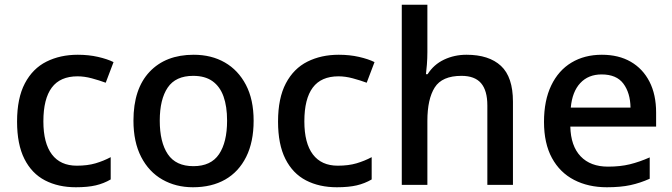

<svg xmlns="http://www.w3.org/2000/svg" viewBox="-20 -780 2836 810"><path d="M300 10Q226 10 170 -19Q114 -48 83 -109.5Q52 -171 52 -267Q52 -366 85 -428.5Q118 -491 176 -520Q234 -549 308 -549Q354 -549 393.5 -540Q433 -531 459 -518L426 -431Q399 -441 367.5 -449.5Q336 -458 307 -458Q234 -458 198.5 -410.5Q163 -363 163 -268Q163 -176 199 -128.5Q235 -81 304 -81Q349 -81 383 -91Q417 -101 447 -117V-23Q418 -6 384 2Q350 10 300 10Z M1050 -271Q1050 -181 1018.5 -118Q987 -55 930 -22.5Q873 10 794 10Q722 10 665 -22.5Q608 -55 575.5 -118Q543 -181 543 -271Q543 -405 611 -477Q679 -549 797 -549Q872 -549 928.5 -516.5Q985 -484 1017.5 -422Q1050 -360 1050 -271ZM654 -271Q654 -180 688 -129.5Q722 -79 796 -79Q870 -79 904 -129.5Q938 -180 938 -271Q938 -331 923 -373Q908 -415 876.5 -437.5Q845 -460 795 -460Q721 -460 687.5 -410.5Q654 -361 654 -271Z M1401 10Q1327 10 1271 -19Q1215 -48 1184 -109.5Q1153 -171 1153 -267Q1153 -366 1186 -428.5Q1219 -491 1277 -520Q1335 -549 1409 -549Q1455 -549 1494.5 -540Q1534 -531 1560 -518L1527 -431Q1500 -441 1468.5 -449.5Q1437 -458 1408 -458Q1335 -458 1299.5 -410.5Q1264 -363 1264 -268Q1264 -176 1300 -128.5Q1336 -81 1405 -81Q1450 -81 1484 -91Q1518 -101 1548 -117V-23Q1519 -6 1485 2Q1451 10 1401 10Z M1783 -560Q1783 -534 1781 -508Q1779 -482 1777 -467H1784Q1810 -508 1853.5 -528.5Q1897 -549 1948 -549Q2043 -549 2093.5 -502Q2144 -455 2144 -351V0H2036V-335Q2036 -398 2009.5 -429Q1983 -460 1927 -460Q1845 -460 1814 -411Q1783 -362 1783 -270V0H1675V-760H1783Z M2519 -549Q2590 -549 2641 -519.5Q2692 -490 2720 -435.5Q2748 -381 2748 -305V-246H2386Q2388 -164 2429.5 -120.5Q2471 -77 2545 -77Q2597 -77 2637.5 -87Q2678 -97 2721 -116V-26Q2681 -8 2639.5 1Q2598 10 2540 10Q2462 10 2402 -21Q2342 -52 2308.5 -113.5Q2275 -175 2275 -266Q2275 -356 2305.5 -419.5Q2336 -483 2391 -516Q2446 -549 2519 -549ZM2518 -466Q2462 -466 2428 -429.5Q2394 -393 2388 -326H2640Q2639 -388 2610 -427Q2581 -466 2518 -466Z"/></svg>

Font: Noto Traditional Nushu Medium
Style: Regular
Weight: 500
Version: Version 2.003